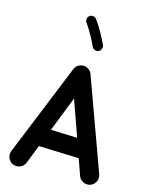

<svg xmlns="http://www.w3.org/2000/svg" viewBox="-158 -1142 988 1304"><g transform="rotate(15 336.0 -490.5)"><path d="M63.5 63.5Q39.6 52.2 29.8 26.6Q20 1 30.8 -22.9L293.5 -669.4Q304.7 -695.3 332.5 -704.3Q360.4 -713.4 384.3 -699.2Q405.3 -688 413.6 -666.5L647 -23.9Q656.7 1 645.8 25.9Q634.8 50.8 610.4 60.5Q585.4 69.8 560.5 59.1Q535.6 48.3 525.9 23.9L484.9 -92.3L202.1 -102.1L149.9 30.8Q139.2 54.7 113.5 64.5Q87.9 74.2 63.5 63.5ZM349.1 -475.6 252.4 -230 438.5 -223.6ZM304.2 -1043Q314.9 -1051.3 329.6 -1049.8Q344.2 -1048.3 352.5 -1037.1Q377 -1005.9 401.9 -961.2Q426.8 -916.5 444.8 -877.4Q450.2 -864.7 444.8 -850.6Q439.5 -836.4 427.2 -831.1Q414.6 -825.2 400.6 -830.6Q386.7 -835.9 380.9 -848.6Q370.1 -872.6 355.5 -900.1Q340.8 -927.7 325.7 -952.9Q310.5 -978 297.9 -994.1Q289.6 -1005.4 291.5 -1019.8Q293.5 -1034.2 304.2 -1043Z"/></g></svg>

Font: Mikhak-DS1-FD Bold
Style: Bold
Weight: 700
Designer: Amin Abedi
Version: Version 3.2